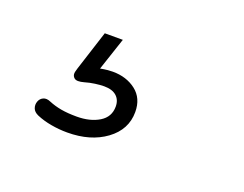

<svg xmlns="http://www.w3.org/2000/svg" viewBox="-50 -105 483 380"><g transform="rotate(20 191.5 85.0)"><path d="M114 190Q97 190 80 187Q63 184 49 178Q40 174 37.5 167Q35 160 37.5 153Q40 146 46.5 143Q53 140 62 144Q74 149 88 151.5Q102 154 121 154Q149 154 168 142.5Q187 131 187 109Q187 95 178 87Q169 79 152 79Q144 79 133 80.5Q122 82 112 85Q105 87 99.5 87Q94 87 91 84Q88 81 87.5 77Q87 73 90 64L117 -20H155L130 55L112 53Q125 50 136.5 48Q148 46 158 46Q187 46 207 61.5Q227 77 227 106Q227 143 195 166.5Q163 190 114 190Z"/></g></svg>

Font: Nunito ExtraLight ExtraLight
Style: Italic
Weight: 250
Italic angle: -9°
Version: Version 3.602